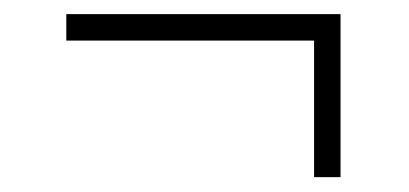

<svg xmlns="http://www.w3.org/2000/svg" viewBox="-20 -362 564 265"><path d="M71.5 -342.5H450V-306H71.5ZM450 -329V-117.5H413.5V-329Z"/></svg>

Font: Newsreader Light
Style: Regular
Weight: 300
Designer: Hugues Gentile
Foundry: Production Type
Version: Version 1.003